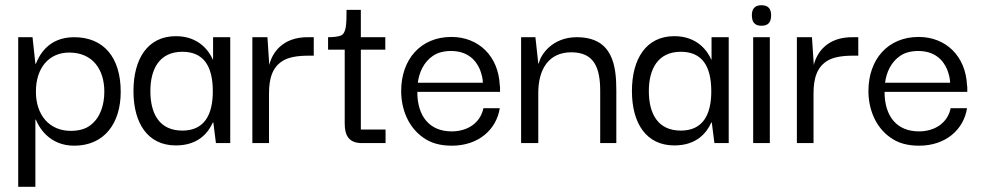

<svg xmlns="http://www.w3.org/2000/svg" viewBox="-20 -550 3781 738"><path d="M265 10C381 10 444 -76 444 -197C444 -330 378 -407 265 -407C162 -407 129 -332 118 -305H116L105 -407H50V168H116V-90H118C129 -62 169 10 265 10ZM252 -47C172 -47 118 -105 118 -198C118 -290 169 -348 246 -348C337 -348 381 -282 381 -198C381 -147 366 -98 328 -69C309 -54 283 -47 252 -47Z M656 9C743 9 781 -41 798 -79H800L810 0H865V-407H799V-321H798C784 -353 745 -411 656 -411C547 -411 493 -323 493 -200C493 -76 548 9 656 9ZM681 -48C594 -48 558 -111 558 -200C558 -285 593 -351 681 -351C761 -351 798 -298 798 -199C798 -107 764 -48 681 -48Z M1014 0V-190C1014 -247 1026 -293 1070 -318C1091 -330 1123 -336 1166 -336H1186V-407H1167C1063 -409 1025 -343 1015 -300L1008 -407H950V0Z M1462 0V-52H1367V-359H1461V-407H1367V-512H1312C1312 -455 1311 -421 1289 -413C1278 -409 1262 -407 1241 -407V-359H1305V-75C1305 -28 1322 0 1371 0Z M1717 10C1818 10 1888 -51 1901 -134H1838C1827 -79 1779 -45 1716 -45C1632 -45 1584 -102 1584 -197H1902C1902 -201 1902 -206 1902 -211C1902 -216 1902 -219 1901 -222C1896 -335 1819 -408 1715 -408C1597 -408 1522 -322 1522 -200C1522 -131 1549 -61 1607 -21C1636 0 1672 10 1717 10ZM1586 -232C1591 -272 1609 -312 1645 -336C1663 -348 1686 -354 1714 -354C1775 -354 1809 -321 1825 -282C1832 -263 1836 -246 1836 -232Z M2049 0V-193C2049 -281 2087 -349 2176 -349C2264 -349 2287 -289 2287 -201V0H2349V-201C2349 -295 2337 -407 2197 -407C2104 -407 2058 -341 2051 -306H2049L2038 -407H1983V0Z M2572 9C2659 9 2697 -41 2714 -79H2716L2726 0H2781V-407H2715V-321H2714C2700 -353 2661 -411 2572 -411C2463 -411 2409 -323 2409 -200C2409 -76 2464 9 2572 9ZM2597 -48C2510 -48 2474 -111 2474 -200C2474 -285 2509 -351 2597 -351C2677 -351 2714 -298 2714 -199C2714 -107 2680 -48 2597 -48Z M2907 -451C2936 -451 2944 -468 2944 -492C2944 -512 2936 -530 2907 -530C2878 -530 2870 -512 2870 -492C2870 -468 2878 -451 2907 -451ZM2939 0V-407H2875V0Z M3107 0V-190C3107 -247 3119 -293 3163 -318C3184 -330 3216 -336 3259 -336H3279V-407H3260C3156 -409 3118 -343 3108 -300L3101 -407H3043V0Z M3513 10C3614 10 3684 -51 3697 -134H3634C3623 -79 3575 -45 3512 -45C3428 -45 3380 -102 3380 -197H3698C3698 -201 3698 -206 3698 -211C3698 -216 3698 -219 3697 -222C3692 -335 3615 -408 3511 -408C3393 -408 3318 -322 3318 -200C3318 -131 3345 -61 3403 -21C3432 0 3468 10 3513 10ZM3382 -232C3387 -272 3405 -312 3441 -336C3459 -348 3482 -354 3510 -354C3571 -354 3605 -321 3621 -282C3628 -263 3632 -246 3632 -232Z"/></svg>

Font: OSH Darker Grotesque Medium
Style: Regular
Weight: 500
Designer: Gabriel Lam
Foundry: TypeRant
Version: Version 1.000;Glyphs 3.1.1 (3148)